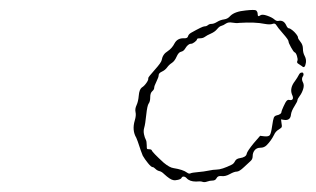

<svg xmlns="http://www.w3.org/2000/svg" viewBox="-20 -662 635 386"><path d="M474 -641Q492 -643 495 -641Q498 -638 498 -634Q498 -627 503 -631Q507 -634 517 -630.5Q527 -627 531.5 -623Q536 -619 540 -620Q550 -622 555 -612Q558 -605 561 -605Q563 -605 567.5 -601.5Q572 -598 575.5 -593.5Q579 -589 579 -587Q579 -584 584 -578Q589 -572 589 -564Q589 -556 592.5 -549.5Q596 -543 595 -536Q593 -523 587 -529Q583 -532 579.5 -534Q576 -536 578 -540Q579 -543 577 -549.5Q575 -556 572 -557Q570 -558 565 -567Q560 -576 560 -579Q560 -582 549 -594.5Q538 -607 535.5 -611.5Q533 -616 528 -614Q523 -612 512 -614Q493 -618 461 -616Q455 -615 447 -616.5Q439 -618 434 -614.5Q429 -611 425 -610Q421 -609 416.5 -603.5Q412 -598 404 -594.5Q396 -591 392 -588Q388 -585 382 -585Q376 -585 376 -583Q376 -581 371.5 -577.5Q367 -574 364 -574Q358 -574 352 -564Q349 -559 344 -558Q339 -557 335 -548Q331 -539 325.5 -535.5Q320 -532 316 -526.5Q312 -521 305.5 -518Q299 -515 299 -511Q299 -507 294.5 -498Q290 -489 290 -485.5Q290 -482 286 -478.5Q282 -475 282 -466.5Q282 -458 279 -454Q276 -450 274 -431Q272 -412 270 -405.5Q268 -399 269.5 -392Q271 -385 273 -381.5Q275 -378 275 -370Q275 -364 275.5 -363Q276 -362 279 -362Q284 -362 285 -360Q286 -356 309 -335Q321 -325 329 -324Q348 -321 356 -315Q360 -312 363 -313.5Q366 -315 378 -316Q390 -317 399.5 -319Q409 -321 415 -321Q426 -321 446 -331Q450 -333 452.5 -338Q455 -343 462 -344Q475 -346 476 -353Q477 -358 490 -374L503 -389L511 -388Q520 -387 522.5 -390.5Q525 -394 527 -408Q529 -422 530.5 -425.5Q532 -429 536 -430Q546 -432 546 -438Q546 -439 550 -448Q554 -457 556.5 -459.5Q559 -462 562 -461Q567 -460 568.5 -463Q570 -466 567 -472Q562 -485 573 -499Q578 -506 580.5 -511Q583 -516 586 -516Q589 -517 590 -514Q591 -511 588 -507Q586 -502 589 -496.5Q592 -491 589.5 -483Q587 -475 582.5 -469Q578 -463 578 -460.5Q578 -458 572 -448.5Q566 -439 565 -432Q564 -419 551 -421L545 -422L546 -414Q547 -409 546.5 -407Q546 -405 541 -402Q534 -398 531 -391Q525 -379 516 -370Q511 -365 503.5 -365Q496 -365 492 -360Q488 -355 488 -348.5Q488 -342 484 -338.5Q480 -335 470.5 -326Q461 -317 456 -317Q451 -317 442 -312Q433 -307 425.5 -308Q418 -309 415.5 -304Q413 -299 407.5 -299Q402 -299 396.5 -297Q391 -295 387 -296.5Q383 -298 374 -297Q361 -297 355 -304Q352 -307 349 -307Q346 -307 345 -304.5Q344 -302 338 -300.5Q332 -299 328 -300Q322 -301 310 -312Q305 -317 300.5 -318Q296 -319 292.5 -322.5Q289 -326 287 -326Q284 -326 277.5 -334Q271 -342 267 -349Q263 -359 260 -368.5Q257 -378 254 -385Q245 -400 251 -420Q254 -430 252.5 -436.5Q251 -443 254.5 -450.5Q258 -458 259 -470Q260 -482 265 -486Q270 -489 274.5 -495.5Q279 -502 278 -505Q278 -507 291 -521.5Q304 -536 305 -541Q307 -553 317 -559Q326 -565 331 -575Q337 -586 351 -585Q357 -585 358 -589Q359 -593 364 -596Q387 -609 391 -609Q395 -609 398 -611.5Q401 -614 405.5 -614Q410 -614 416.5 -618Q423 -622 430.5 -623Q438 -624 443 -630Q452 -639 474 -641Z"/></svg>

Font: TT2020 Style D
Style: Italic
Weight: 400
Italic angle: -15°
Version: Version 0.2.000